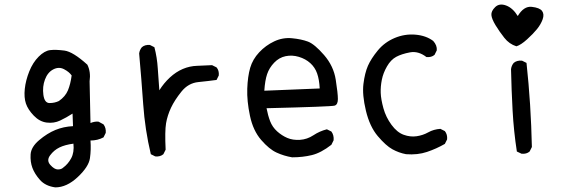

<svg xmlns="http://www.w3.org/2000/svg" viewBox="-20 -687 2540 836"><path d="M220.7 128.9Q177.7 123 154.3 96.7Q130.9 70.3 121.1 43.9Q111.3 17.6 113.3 -14.6Q115.2 -46.9 150.4 -76.7Q185.5 -106.4 221.2 -121.1Q256.8 -135.7 297.9 -137.7L295.9 -192.4Q268.6 -174.8 241.7 -162.1Q214.8 -149.4 183.6 -153.3Q152.3 -157.2 127 -183.6Q101.6 -210 92.8 -236.3Q84 -262.7 87.9 -299.8Q91.8 -336.9 107.4 -376Q123 -415 148.4 -440.4Q173.8 -465.8 198.2 -468.8Q222.7 -471.7 260.3 -466.8Q297.9 -461.9 360.4 -405.3Q376 -374 370.1 -333L374 -151.4Q393.6 -159.2 409.2 -157.2L430.7 -145.5Q442.4 -129.9 440.4 -108.4L430.7 -88.9Q405.3 -75.2 374 -75.2Q377 -35.2 371.6 2Q366.2 39.1 318.4 84Q270.5 128.9 220.7 128.9ZM254.9 43Q276.4 27.3 290 2Q303.7 -23.4 299.8 -61.5Q262.7 -56.6 238.8 -44.9Q214.8 -33.2 198.2 -10.7Q181.6 11.7 199.2 31.2Q216.8 50.8 231.9 50.8Q247.1 50.8 254.9 43ZM236.3 -247.1Q264.6 -266.6 275.9 -293.9Q287.1 -321.3 292 -358.4Q281.2 -374 258.8 -385.7Q236.3 -397.5 211.9 -384.8Q187.5 -372.1 175.8 -340.8Q164.1 -309.6 168.9 -273.9Q173.8 -238.3 195.8 -238.3Q217.8 -238.3 236.3 -247.1Z M656.2 -5.9 636.7 -15.6Q611.3 -122.1 603.5 -233.4Q595.7 -344.7 585.9 -454.1Q587.9 -469.7 597.7 -481.4Q611.3 -493.2 632.8 -491.2L652.3 -481.4Q664.1 -436.5 667 -388.7Q669.9 -340.8 673.8 -293.9Q693.4 -325.2 719.7 -349.6Q746.1 -374 775.9 -386.7Q805.7 -399.4 837.9 -400.4Q870.1 -401.4 903.3 -403.3L922.9 -393.6Q934.6 -379.9 932.6 -358.4L922.9 -338.9Q886.7 -334 843.3 -329.6Q799.8 -325.2 770 -288.1Q740.2 -251 724.6 -217.8Q709 -184.6 703.1 -150.4Q697.3 -116.2 701.2 -35.2L691.4 -15.6Q677.7 -3.9 656.2 -5.9Z M1252 -2Q1216.8 -7.8 1184.6 -22.5Q1152.3 -37.1 1117.2 -77.6Q1082 -118.2 1068.4 -182.6Q1054.7 -247.1 1056.6 -300.8Q1058.6 -354.5 1069.3 -391.6Q1080.1 -428.7 1108.4 -459Q1136.7 -489.3 1173.8 -506.8Q1210.9 -524.4 1251.5 -520.5Q1292 -516.6 1320.8 -505.9Q1349.6 -495.1 1391.1 -447.3Q1432.6 -399.4 1441.9 -339.8Q1451.2 -280.3 1451.2 -255.9Q1451.2 -231.4 1437 -227.1Q1422.9 -222.7 1140.6 -215.8Q1146.5 -184.6 1156.2 -159.2Q1166 -133.8 1186.5 -115.2Q1207 -96.7 1231 -86.4Q1254.9 -76.2 1286.1 -78.1Q1317.4 -80.1 1344.7 -98.1Q1372.1 -116.2 1403.3 -124L1422.9 -114.3Q1434.6 -98.6 1432.6 -76.2L1422.9 -56.6Q1377.9 -21.5 1337.9 -11.7Q1297.9 -2 1252 -2ZM1372.1 -301.8Q1370.1 -340.8 1360.8 -367.2Q1351.6 -393.6 1331.1 -412.1Q1310.5 -430.7 1281.2 -439.5Q1252 -448.2 1223.6 -442.4Q1195.3 -436.5 1173.8 -414.1Q1152.3 -391.6 1143.1 -364.3Q1133.8 -336.9 1130.9 -292Z M1748 -15.6Q1716.8 -21.5 1688.5 -37.1Q1660.2 -52.7 1625 -94.2Q1589.8 -135.7 1573.2 -205.1Q1556.6 -274.4 1562.5 -321.8Q1568.4 -369.1 1582 -400.4Q1595.7 -431.6 1625 -467.3Q1654.3 -502.9 1698.2 -521.5Q1742.2 -540 1788.6 -536.1Q1835 -532.2 1866.2 -508.8Q1883.8 -489.3 1881.8 -467.8L1872.1 -448.2Q1858.4 -436.5 1836.9 -438.5Q1801.8 -465.8 1765.1 -459Q1728.5 -452.1 1705.1 -439.5Q1681.6 -426.8 1665 -397.9Q1648.4 -369.1 1642.6 -339.8Q1636.7 -310.5 1637.7 -282.7Q1638.7 -254.9 1649.4 -215.8Q1660.2 -176.8 1684.6 -143.6Q1709 -110.4 1737.8 -100.1Q1766.6 -89.8 1793.9 -93.8Q1821.3 -97.7 1844.7 -110.8Q1868.2 -124 1897.5 -126L1917 -116.2Q1928.7 -101.6 1926.8 -80.1L1917 -60.5Q1879.9 -39.1 1838.9 -25.4Q1797.9 -11.7 1748 -15.6Z M2251 -17.6 2230.5 -27.3Q2216.8 -116.2 2211.9 -206.1Q2207 -295.9 2205.1 -385.7Q2207 -401.4 2216.8 -413.1Q2230.5 -424.8 2252.9 -422.9L2272.5 -413.1Q2282.2 -323.2 2288.1 -231.4Q2293.9 -139.6 2295.9 -46.9L2286.1 -27.3Q2272.5 -15.6 2251 -17.6ZM2228.5 -485.4Q2197.3 -495.1 2175.8 -522.5Q2154.3 -549.8 2137.7 -577.1Q2121.1 -604.5 2119.6 -621.6Q2118.2 -638.7 2136.2 -656.2Q2154.3 -673.8 2183.6 -663.1Q2212.9 -652.3 2234.4 -617.2Q2260.7 -661.1 2295.4 -657.2Q2330.1 -653.3 2340.3 -639.2Q2350.6 -625 2342.8 -603Q2335 -581.1 2318.4 -560.5Q2301.8 -540 2274.9 -515.6Q2248 -491.2 2228.5 -485.4Z"/></svg>

Font: NaikaiFont
Style: Regular-Lite
Weight: 400
Version: Version 1.67